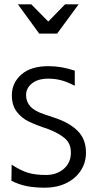

<svg xmlns="http://www.w3.org/2000/svg" viewBox="-20 -822 447 891"><path d="M63 -802H125L204 -722L282 -802H345L245 -666H162ZM193 -10Q243 -10 276 -38.5Q309 -67 309 -114Q309 -156 281 -180Q253 -204 204 -223Q146 -242 112.5 -258.5Q79 -275 57 -304.5Q35 -334 35 -380Q35 -437 79 -476Q123 -515 205 -515Q266 -515 327 -494V-424Q290 -443 262 -450Q234 -457 204 -457Q156 -457 128.5 -435Q101 -413 101 -381Q101 -350 121 -328Q141 -306 187 -291L232 -276Q302 -253 340.5 -214.5Q379 -176 379 -114Q379 -66 354 -29Q329 8 286 28.5Q243 49 189 49Q142 49 105.5 42Q69 35 33 17L34 -58Q77 -30 111 -20Q145 -10 193 -10Z"/></svg>

Font: LINE Seed JP_TTF Regular
Style: Regular
Weight: 400
Designer: LINE & Fontrix & Fontworks
Version: Version 1.002